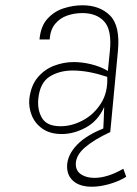

<svg xmlns="http://www.w3.org/2000/svg" viewBox="-20 -500 520 727"><path d="M214 7.5Q169.5 7.5 141 -12.5Q112.5 -32.5 100.2 -63.2Q88 -94 91 -125.5Q97 -176 122.5 -206.5Q148 -237 184.5 -251Q221 -265 259.5 -265Q290.5 -265 325 -256.8Q359.5 -248.5 388.5 -231.5L396 -306.5Q404 -385.5 375.2 -418Q346.5 -450.5 291.5 -450.5Q261.5 -450.5 234.2 -441Q207 -431.5 188.8 -409.5Q170.5 -387.5 168 -350.5H129.5Q134 -400.5 159.5 -428.8Q185 -457 221 -468.5Q257 -480 292 -480Q358 -480 396.8 -441Q435.5 -402 426.5 -307L397.5 0H370.5Q371.5 -24.5 372.8 -47.8Q374 -71 374.5 -95Q351 -42 305.2 -17.2Q259.5 7.5 214 7.5ZM209.5 -22Q251.5 -22 293.2 -44Q335 -66 362 -108Q389 -150 386 -209Q351.5 -220.5 318.8 -226.8Q286 -233 255.5 -233Q204.5 -233 167.8 -209.8Q131 -186.5 125 -125.5Q121 -83 139.5 -52.5Q158 -22 209.5 -22ZM458 169.5Q428 187.5 393.2 197.2Q358.5 207 328 207Q283 207 258.5 186.2Q234 165.5 234 130.5Q234 87.5 272.2 47.8Q310.5 8 387.5 -19.5L397.5 0Q337 28 302 58Q267 88 267 121.5Q267 147 287 160.2Q307 173.5 337.5 173.5Q362 173.5 389.2 165Q416.5 156.5 447 139Z"/></svg>

Font: Karla ExtraLight
Style: Italic
Weight: 250
Italic angle: -8°
Designer: Jonathan Pinhorn
Version: Version 2.004;gftools[0.9.33]